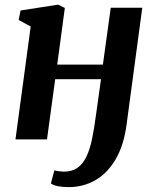

<svg xmlns="http://www.w3.org/2000/svg" viewBox="-20 -586 651 807"><path d="M512.5 -66Q501.5 21.5 467.5 81Q433.5 140.5 382.2 170.5Q331 200.5 268.5 200.5Q243.5 200.5 223.2 196.5Q203 192.5 194 185L208.5 130Q215 132 227.8 133.8Q240.5 135.5 247.5 135.5Q283 135.5 306 119Q329 102.5 343.5 71.8Q358 41 366.8 -1.5Q375.5 -44 382.5 -96L404.5 -253H212L177.5 0H45L109 -474.5L58.5 -502L66.5 -542L224.5 -566.5L252.5 -552.5L220.5 -314.5H412.5L445.5 -553.5H578Z"/></svg>

Font: Merriweather 20pt
Style: Bold Italic
Weight: 700
Italic angle: -7.8°
Version: Version 2.101